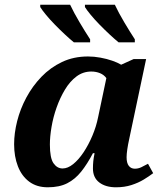

<svg xmlns="http://www.w3.org/2000/svg" viewBox="-20 -786 705 816"><path d="M183 10Q136 10 104 -14Q72 -38 56 -79.5Q40 -121 40 -173Q40 -220 53 -271.5Q66 -323 92 -371.5Q118 -420 156 -459.5Q194 -499 243.5 -522.5Q293 -546 354 -546Q380 -546 407 -541Q434 -536 457 -528Q480 -520 495 -511L548 -535H601L535 -223Q533 -212 528.5 -192Q524 -172 521 -151.5Q518 -131 518 -118Q518 -93 527.5 -81Q537 -69 553 -69Q567 -69 580 -75Q593 -81 609 -90L631 -50Q614 -37 591 -23Q568 -9 538.5 0.5Q509 10 473 10Q429 10 402 -10.5Q375 -31 375 -70Q375 -86 376.5 -101Q378 -116 382 -135H375Q351 -89 325 -56.5Q299 -24 265.5 -7Q232 10 183 10ZM246 -70Q268 -70 291 -88.5Q314 -107 335 -138.5Q356 -170 372.5 -209Q389 -248 397 -288L432 -454Q422 -468 405 -475Q388 -482 368 -482Q333 -482 305 -461Q277 -440 256 -405Q235 -370 220.5 -329Q206 -288 199 -246.5Q192 -205 192 -172Q192 -114 207.5 -92Q223 -70 246 -70ZM484 -606Q467 -620 446 -639.5Q425 -659 403.5 -681Q382 -703 365.5 -723Q349 -743 341 -756V-766H468Q484 -732 508 -691.5Q532 -651 553 -619V-606ZM294 -606Q277 -620 256 -639.5Q235 -659 213.5 -681Q192 -703 175.5 -723Q159 -743 151 -756V-766H278Q294 -732 318 -691.5Q342 -651 363 -619V-606Z"/></svg>

Font: Noto Serif
Style: Italic
Weight: 400
Italic angle: -12°
Designer: Monotype Design Team
Foundry: Monotype Imaging Inc.
Version: Version 2.013